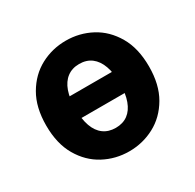

<svg xmlns="http://www.w3.org/2000/svg" viewBox="-120 -639 795 782"><g transform="rotate(-30 277.5 -248.0)"><path d="M277.4 12Q213.7 12 158.7 -17.3Q103.8 -46.6 69.9 -104.6Q36 -162.7 36 -247.8Q36 -333.4 69.9 -391.4Q103.8 -449.5 158.7 -478.8Q213.7 -508 277.4 -508Q341.5 -508 396.4 -478.8Q451.4 -449.5 485.3 -391.4Q519.2 -333.4 519.2 -247.8Q519.2 -162.7 485.3 -104.6Q451.4 -46.6 396.4 -17.3Q341.5 12 277.4 12ZM277.4 -98.4Q311.3 -98.4 334.6 -115.6Q357.8 -132.8 369.9 -166.1Q382.1 -199.4 382.1 -247.8Q382.1 -296.2 369.9 -329.7Q357.8 -363.2 334.6 -380.9Q311.3 -398.6 277.4 -398.6Q243.8 -398.6 220.4 -380.9Q196.9 -363.2 185 -329.7Q173.1 -296.2 173.1 -247.8Q173.1 -199.4 185 -166.1Q196.9 -132.8 220.4 -115.6Q243.8 -98.4 277.4 -98.4ZM146.6 -203.3V-303.8H404.6V-203.3Z"/></g></svg>

Font: Source Sans Variable
Style: Regular
Weight: 200
Designer: Paul D. Hunt
Foundry: Adobe Systems Incorporated
Version: Version 3.006;hotconv 1.0.111;makeotfexe 2.5.65597